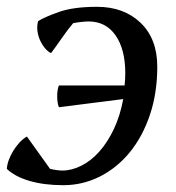

<svg xmlns="http://www.w3.org/2000/svg" viewBox="-32 -532 517 564"><path d="M151 -31Q179 -31 207.5 -45.5Q236 -60 260 -87Q284 -114 302.5 -153Q321 -192 330 -241L141 -217Q136 -230 136 -249Q136 -268 141 -281H334Q335 -289 335.5 -298.5Q336 -308 336 -317Q336 -387 307.5 -428Q279 -469 228 -469Q220 -469 206.5 -467.5Q193 -466 183 -464Q169 -448 151 -422Q133 -396 118 -376Q109 -380 100.5 -390Q92 -400 86 -413Q80 -426 78 -441Q76 -456 80 -470Q99 -482 141.5 -497Q184 -512 253 -512Q332 -512 381 -465Q430 -418 430 -336Q430 -259 408.5 -195Q387 -131 349.5 -85Q312 -39 261.5 -13.5Q211 12 154 12Q98 12 55 -0.5Q12 -13 -12 -36Q-11 -49 -6 -62.5Q-1 -76 7 -89Q15 -102 25 -113Q35 -124 47 -131L115 -36Q123 -34 133.5 -32.5Q144 -31 151 -31Z"/></svg>

Font: PTSerifItalic
Style: Italic
Weight: 400
Italic angle: -12°
Designer: A.Korolkova, O.Umpeleva, V.Yefimov
Foundry: ParaType Ltd
Version: Version 1.000W OFL